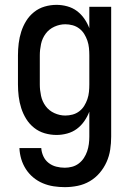

<svg xmlns="http://www.w3.org/2000/svg" viewBox="-20 -548 540 791"><path d="M247 223Q224 223 201 219.5Q178 216 156.5 207Q135 198 117 183Q99 168 86.5 148.5Q74 129 67.5 107Q61 85 60 62H150Q151 79 158.5 95.5Q166 112 180 123Q194 134 211.5 138.5Q229 143 247 143Q262 143 277 139Q292 135 304.5 125.5Q317 116 325.5 103Q334 90 339 75.5Q344 61 346 45.5Q348 30 348 15V-88Q340 -67 327 -48.5Q314 -30 296.5 -17Q279 -4 257 2Q235 8 213 8Q188 8 164 1Q140 -6 120.5 -21.5Q101 -37 88 -58Q75 -79 67.5 -102.5Q60 -126 57 -150.5Q54 -175 54 -200V-320Q54 -345 57 -369.5Q60 -394 67.5 -417.5Q75 -441 88 -462Q101 -483 120.5 -498.5Q140 -514 164 -521Q188 -528 213 -528Q235 -528 257 -522Q279 -516 296.5 -503Q314 -490 327 -471.5Q340 -453 348 -432V-520H438V15Q438 42 434 68.5Q430 95 419 119.5Q408 144 390.5 164.5Q373 185 350 198.5Q327 212 300.5 217.5Q274 223 247 223ZM249 -72Q264 -72 279 -76Q294 -80 306.5 -89.5Q319 -99 327 -112Q335 -125 340 -139.5Q345 -154 346.5 -169.5Q348 -185 348 -200V-320Q348 -335 346.5 -350.5Q345 -366 340 -380.5Q335 -395 327 -408Q319 -421 306.5 -430.5Q294 -440 279 -444Q264 -448 249 -448Q226 -448 204 -438Q182 -428 168 -409Q154 -390 149 -366.5Q144 -343 144 -320V-200Q144 -177 149 -153.5Q154 -130 168 -111Q182 -92 204 -82Q226 -72 249 -72Z"/></svg>

Font: Iosevka Term Medium
Style: Regular
Weight: 500
Monospace: yes
Designer: Belleve Invis
Foundry: Belleve Invis
Version: Version 26.3.1